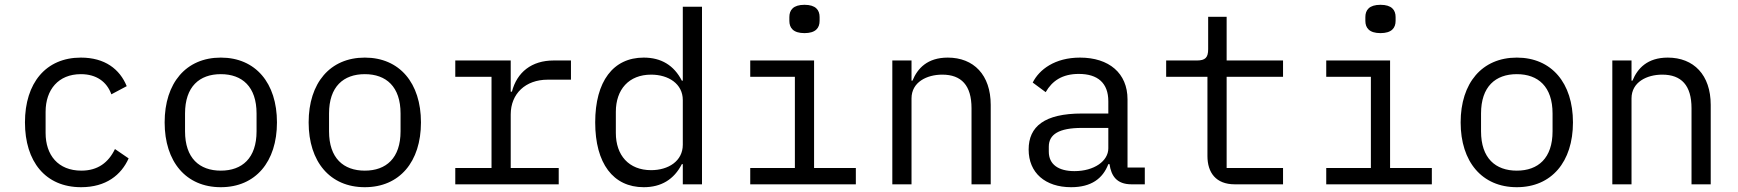

<svg xmlns="http://www.w3.org/2000/svg" viewBox="-20 -768 7240 800"><path d="M318 12C422 12 485 -39 516 -108L459 -147C432 -91 388 -57 319 -57C222 -57 170 -122 170 -214V-302C170 -394 223 -459 317 -459C381 -459 425 -428 444 -375L508 -409C479 -480 417 -528 317 -528C171 -528 84 -422 84 -258C84 -95 169 12 318 12Z M900 12C1045 12 1134 -94 1134 -258C1134 -422 1045 -528 900 -528C755 -528 666 -422 666 -258C666 -94 755 12 900 12ZM900 -57C811 -57 751 -109 751 -221V-295C751 -407 811 -459 900 -459C989 -459 1049 -407 1049 -295V-221C1049 -109 989 -57 900 -57Z M1500 12C1645 12 1734 -94 1734 -258C1734 -422 1645 -528 1500 -528C1355 -528 1266 -422 1266 -258C1266 -94 1355 12 1500 12ZM1500 -57C1411 -57 1351 -109 1351 -221V-295C1351 -407 1411 -459 1500 -459C1589 -459 1649 -407 1649 -295V-221C1649 -109 1589 -57 1500 -57Z M1877 0H2308V-68H2108V-291C2108 -378 2170 -436 2262 -436H2359V-516H2287C2195 -516 2134 -467 2113 -386H2108V-516H1877V-448H2028V-68H1877Z M2825 0H2905V-740H2825V-432H2821C2788 -496 2735 -528 2662 -528C2535 -528 2460 -429 2460 -258C2460 -87 2535 12 2662 12C2735 12 2788 -20 2821 -84H2825ZM2693 -59C2600 -59 2546 -121 2546 -214V-302C2546 -395 2600 -457 2693 -457C2765 -457 2825 -419 2825 -351V-165C2825 -97 2765 -59 2693 -59Z M3332 -630C3379 -630 3395 -652 3395 -681V-697C3395 -726 3379 -748 3332 -748C3285 -748 3269 -726 3269 -697V-681C3269 -652 3285 -630 3332 -630ZM3106 0H3546V-68H3372V-516H3106V-448H3292V-68H3106Z M3778 0V-358C3778 -426 3842 -457 3906 -457C3986 -457 4028 -412 4028 -317V0H4108V-331C4108 -456 4037 -528 3929 -528C3844 -528 3803 -483 3782 -432H3778V-516H3698V0Z M4750 0V-70H4678V-354C4678 -463 4601 -528 4480 -528C4375 -528 4310 -478 4283 -424L4337 -384C4364 -431 4406 -460 4475 -460C4554 -460 4598 -422 4598 -346V-295H4488C4332 -295 4266 -241 4266 -145C4266 -48 4335 12 4443 12C4527 12 4575 -24 4598 -84H4603C4610 -36 4632 0 4695 0ZM4457 -55C4390 -55 4350 -83 4350 -136V-157C4350 -208 4392 -235 4488 -235H4598V-150C4598 -97 4539 -55 4457 -55Z M5326 0V-68H5091V-448H5326V-516H5091V-698H5014V-563C5014 -528 5002 -516 4967 -516H4839V-448H5011V-118C5011 -49 5046 0 5125 0Z M5732 -630C5779 -630 5795 -652 5795 -681V-697C5795 -726 5779 -748 5732 -748C5685 -748 5669 -726 5669 -697V-681C5669 -652 5685 -630 5732 -630ZM5506 0H5946V-68H5772V-516H5506V-448H5692V-68H5506Z M6300 12C6445 12 6534 -94 6534 -258C6534 -422 6445 -528 6300 -528C6155 -528 6066 -422 6066 -258C6066 -94 6155 12 6300 12ZM6300 -57C6211 -57 6151 -109 6151 -221V-295C6151 -407 6211 -459 6300 -459C6389 -459 6449 -407 6449 -295V-221C6449 -109 6389 -57 6300 -57Z M6778 0V-358C6778 -426 6842 -457 6906 -457C6986 -457 7028 -412 7028 -317V0H7108V-331C7108 -456 7037 -528 6929 -528C6844 -528 6803 -483 6782 -432H6778V-516H6698V0Z"/></svg>

Font: IBM Mono
Style: Regular
Weight: 400
Monospace: yes
Designer: Mike Abbink, Paul van der Laan, Pieter van Rosmalen
Foundry: Bold Monday
Version: Version 2.3